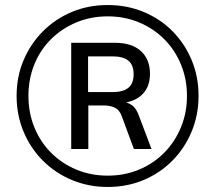

<svg xmlns="http://www.w3.org/2000/svg" viewBox="-20 -734 855 763"><path d="M408 9Q332 9 266 -18.5Q200 -46 150.5 -95.5Q101 -145 73.5 -211Q46 -277 46 -353Q46 -430 74 -495.5Q102 -561 151 -610Q200 -659 265.5 -686.5Q331 -714 408 -714Q485 -714 551 -686.5Q617 -659 665.5 -610Q714 -561 741.5 -495.5Q769 -430 769 -353Q769 -277 741.5 -211Q714 -145 665 -95.5Q616 -46 550.5 -18.5Q485 9 408 9ZM408 -36Q475 -36 532.5 -60Q590 -84 632.5 -127Q675 -170 699 -228Q723 -286 723 -353Q723 -420 699 -478Q675 -536 632.5 -578.5Q590 -621 532.5 -645Q475 -669 408 -669Q341 -669 283.5 -645Q226 -621 183 -578.5Q140 -536 116.5 -478Q93 -420 93 -353Q93 -286 116.5 -228Q140 -170 183 -127Q226 -84 283.5 -60Q341 -36 408 -36ZM263 -142V-564H436Q504 -564 540 -531Q576 -498 576 -441Q576 -386 542 -355.5Q508 -325 446 -323L456 -331Q484 -330 503.5 -316.5Q523 -303 534 -269L582 -142H512L464 -272Q455 -297 436.5 -306Q418 -315 392 -315H318L331 -324V-142ZM330 -368H427Q469 -368 490 -385Q511 -402 511 -439Q511 -476 490 -493Q469 -510 427 -510H330Z"/></svg>

Font: Nunito Sans 11pt
Style: Regular
Weight: 400
Version: Version 3.101;gftools[0.9.27]